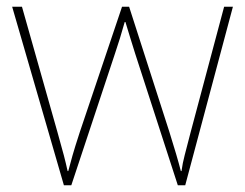

<svg xmlns="http://www.w3.org/2000/svg" viewBox="-20 -547 725 568"><path d="M380 -388Q372 -414 365.5 -434.5Q359 -455 351 -482H349Q335 -432 320 -388L191 1H169L16 -527H45L150 -156Q163 -110 169 -87Q175 -64 180 -41H182Q188 -64 194.5 -87Q201 -110 216 -156L341 -527H362L481 -157Q504 -84 515 -41H517Q520 -64 526.5 -88.5Q533 -113 544 -156L643 -527H669L528 1H506Z"/></svg>

Font: Noto Sans Cherokee Thin
Style: Regular
Weight: 100
Designer: Monotype Design Team
Foundry: Monotype Imaging Inc.
Version: Version 2.001; ttfautohint (v1.8.4.7-5d5b)